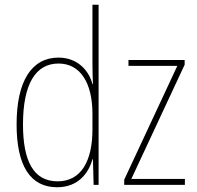

<svg xmlns="http://www.w3.org/2000/svg" viewBox="-20 -780 829 810"><path d="M221 10C310 10 354 -50 370 -108H372L375 0H396V-760H370V-511C370 -483 371 -456 372 -425H370C356 -481 308 -537 227 -537C114 -537 50 -439 50 -255C50 -82 107 10 221 10ZM760 0V-25H534L759 -507V-527H522V-502H728L504 -22V0ZM223 -15C121 -15 77 -101 77 -255C77 -425 130 -512 227 -512C319 -512 370 -430 370 -300V-234C370 -100 322 -15 223 -15Z"/></svg>

Font: Noto Sans Condensed Thin
Style: Regular
Weight: 100
Width: 3
Designer: Monotype Design Team
Foundry: Monotype Imaging Inc.
Version: Version 2.013